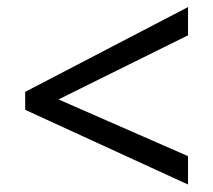

<svg xmlns="http://www.w3.org/2000/svg" viewBox="-20 -588 591 532"><path d="M501 -155.3 142.1 -312.5 501 -490.2V-568.4L49.8 -333.5V-283.7L501 -76.7Z"/></svg>

Font: Noto Reveo Sans
Style: Regular
Weight: 400
Designer: Monotype Design team
Foundry: Monotype Imaging Inc.
Version: Version 1.04